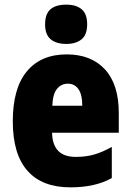

<svg xmlns="http://www.w3.org/2000/svg" viewBox="-20 -796 563 826"><path d="M267 -562Q372 -562 431.5 -497.5Q491 -433 491 -310V-225H204Q206 -121 306 -121Q349 -121 384.5 -131Q420 -141 461 -164V-30Q390 10 283 10Q161 10 98 -61.5Q35 -133 35 -274Q35 -416 95.5 -489Q156 -562 267 -562ZM272 -436Q244 -436 225.5 -414Q207 -392 205 -341H334Q334 -389 317.5 -412.5Q301 -436 272 -436ZM265 -776Q308 -776 331.5 -756Q355 -736 355 -691Q355 -647 331 -627Q307 -607 265 -607Q222 -607 198 -627Q174 -647 174 -691Q174 -736 197 -756Q220 -776 265 -776Z"/></svg>

Font: Noto Sans Kannada Condensed Black
Style: Regular
Weight: 900
Width: 3
Designer: Jelle Bosma - Monotype Design Team
Foundry: Monotype Imaging Inc.
Version: Version 2.005; ttfautohint (v1.8.4.7-5d5b)